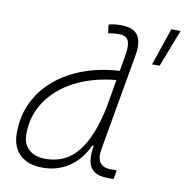

<svg xmlns="http://www.w3.org/2000/svg" viewBox="-85 -847 907 939"><g transform="rotate(10 368.5 -378.0)"><path d="M187.5 10.3Q114.3 10.3 74.2 -27.8Q34.2 -65.9 34.2 -135.3Q34.2 -219.2 67.1 -287.8Q100.1 -356.4 160.2 -407Q220.2 -457.5 301 -486.8Q381.8 -516.1 477.5 -521.5L491.7 -604Q500 -651.9 489.5 -674.8Q479 -697.8 442.9 -697.8Q429.7 -697.8 416.3 -696.5Q402.8 -695.3 389.6 -692.4L384.3 -734.9Q398.9 -739.3 413.8 -741Q428.7 -742.7 443.8 -742.7Q507.3 -742.7 529.5 -709.5Q551.8 -676.3 540 -608.9L456.1 -131.3Q439.9 -40 517.1 -40H547.4L539.6 4.9H514.6Q465.3 4.9 441.4 -13.2Q417.5 -31.2 412.8 -63.5Q408.2 -95.7 416 -138.7H408.7Q376 -66.9 318.6 -28.3Q261.2 10.3 187.5 10.3ZM445.3 -335.9V-336.4L469.2 -474.6Q351.6 -463.4 264.4 -418Q177.2 -372.6 129.2 -300.5Q81.1 -228.5 81.1 -137.7Q81.1 -88.9 111.1 -61.8Q141.1 -34.7 194.8 -34.7Q293.9 -34.7 354.5 -110.6Q415 -186.5 445.3 -335.9ZM627.4 -580.1 690.4 -765.6H736.8L665 -580.1Z"/></g></svg>

Font: Cascadia Mono PL ExtraLight
Style: Italic
Weight: 200
Italic angle: -10°
Monospace: yes
Designer: Aaron Bell
Foundry: Saja Typeworks
Version: Version 2404.023; ttfautohint (v1.8.4)